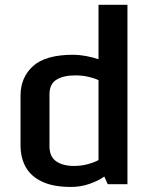

<svg xmlns="http://www.w3.org/2000/svg" viewBox="-20 -758 625 790"><path d="M64.5 -160.2V-364.7Q64.5 -439.5 116 -486.1Q167.5 -532.7 281.7 -532.7Q304.7 -532.7 333.3 -527.6Q361.8 -522.5 385.3 -514.2V-738.3H504.4V0H423.3L409.2 -31.7Q384.8 -14.2 348.4 -1.5Q312 11.2 272 11.2Q199.7 11.2 153.8 -10.3Q107.9 -31.7 86.2 -70.1Q64.5 -108.4 64.5 -160.2ZM385.3 -99.6V-428.2Q369.6 -436 344.2 -441.9Q318.8 -447.8 289.6 -447.8Q241.2 -447.8 212.4 -430.2Q183.6 -412.6 183.6 -370.1V-156.2Q183.6 -113.8 210.9 -94.5Q238.3 -75.2 284.2 -75.2Q315.4 -75.2 342.5 -82.8Q369.6 -90.3 385.3 -99.6Z"/></svg>

Font: Monda SemiBold
Style: Regular
Weight: 600
Designer: Vernon Adams
Foundry: Vernon Adams
Version: Version 2.200